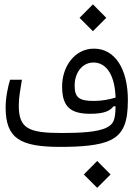

<svg xmlns="http://www.w3.org/2000/svg" viewBox="-20 -685 626 898"><path d="M261.7 2C358.9 2 443.8 -4.4 495.1 -28.8C559.1 -59.1 578.1 -116.2 578.1 -216.8C578.1 -361.3 518.6 -457.5 419.4 -457.5C330.1 -457.5 270.5 -375 270.5 -280.8C270.5 -186.5 308.1 -152.8 402.8 -152.8C468.8 -152.8 495.6 -167.5 510.3 -187.5L520.5 -188C519.5 -123 510.7 -104.5 479 -88.4C436 -66.4 352.5 -63 268.1 -63C113.3 -63 67.9 -84 67.9 -191.4C67.9 -229.5 75.2 -267.1 82.5 -312H27.3C18.1 -284.2 6.3 -229.5 6.3 -182.6C6.3 -36.6 75.2 2 261.7 2ZM520.5 -228.5C490.2 -219.7 457.5 -212.9 418.9 -212.9C349.6 -212.9 329.1 -229 329.1 -284.7C329.1 -342.8 362.8 -392.6 417.5 -392.6C479 -392.6 517.6 -331.1 520.5 -228.5ZM434.6 193.4 497.1 130.9 434.6 67.9 372.1 130.9ZM414.6 -539.1 477.1 -601.6 414.6 -664.6 352.1 -601.6Z"/></svg>

Font: Cascadia Mono Light
Style: Regular
Weight: 300
Monospace: yes
Designer: Aaron Bell
Foundry: Saja Typeworks
Version: Version 2404.023